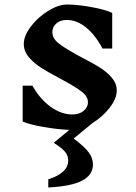

<svg xmlns="http://www.w3.org/2000/svg" viewBox="-20 -563 599 847"><path d="M388 -20 305 48Q354 85 372 110Q390 135 390 163Q390 209 342 234Q294 259 193 264V228Q281 200 281 145Q281 123 266.5 106Q252 89 217 67L286 10Q235 8 171.5 -3Q108 -14 80 -27V-185H123Q157 -125 204 -91.5Q251 -58 299 -58Q330 -58 349 -74Q368 -90 368 -112Q368 -138 338 -160.5Q308 -183 246 -216Q193 -244 161.5 -264Q130 -284 107.5 -310.5Q85 -337 85 -369Q85 -405 116 -446Q147 -487 192.5 -515Q238 -543 276 -543Q323 -543 385 -531.5Q447 -520 475 -506V-349H432Q401 -408 360 -441.5Q319 -475 275 -475Q246 -475 228.5 -459.5Q211 -444 211 -421Q211 -392 242 -369Q273 -346 338 -311Q389 -285 420 -265.5Q451 -246 473 -220.5Q495 -195 495 -164Q495 -128 464 -88Q433 -48 388 -20Z"/></svg>

Font: InknutAntiqua
Style: Medium
Weight: 500
Designer: Claus Eggers Srensen
Foundry: Claus Eggers Srensen
Version: Version 1.000; ttfautohint (v1.2) -l 7 -r 28 -G 50 -x 13 -D 